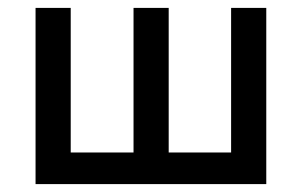

<svg xmlns="http://www.w3.org/2000/svg" viewBox="-20 -466 764 486"><path d="M565 -446H654V0H70V-446H159V-80H318V-446H407V-80H565Z"/></svg>

Font: Tilda Sans Medium
Style: Regular
Weight: 500
Designer: ParaType Ltd
Foundry: ParaType Ltd
Version: Version 1.009